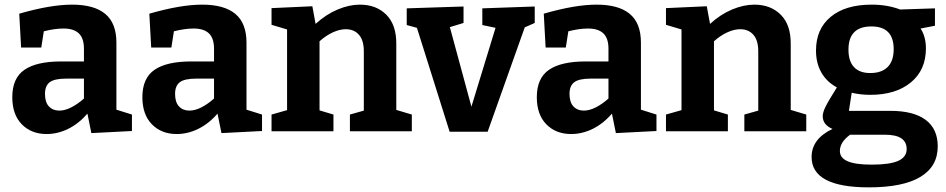

<svg xmlns="http://www.w3.org/2000/svg" viewBox="-20 -566 4081 828"><path d="M482 -93 549 -72V-1L374 8L357 -76Q320 -33 274.5 -10.5Q229 12 181 12Q115 12 74 -30Q33 -72 33 -147Q33 -229 85.5 -265Q138 -301 243 -301H342V-356Q342 -401 320 -422Q298 -443 254 -443Q216 -443 169 -431L158 -361H71L63 -507Q198 -546 291 -546Q386 -546 434 -506Q482 -466 482 -382ZM236 -89Q260 -89 287.5 -103Q315 -117 342 -141V-227H266Q215 -227 194.5 -211.5Q174 -196 174 -161Q174 -125 191 -107Q208 -89 236 -89Z M1043 -93 1110 -72V-1L935 8L918 -76Q881 -33 835.5 -10.5Q790 12 742 12Q676 12 635 -30Q594 -72 594 -147Q594 -229 646.5 -265Q699 -301 804 -301H903V-356Q903 -401 881 -422Q859 -443 815 -443Q777 -443 730 -431L719 -361H632L624 -507Q759 -546 852 -546Q947 -546 995 -506Q1043 -466 1043 -382ZM797 -89Q821 -89 848.5 -103Q876 -117 903 -141V-227H827Q776 -227 755.5 -211.5Q735 -196 735 -161Q735 -125 752 -107Q769 -89 797 -89Z M1689 -92 1756 -72V0H1489V-72L1549 -89V-345Q1549 -392 1528 -416Q1507 -440 1471 -440Q1445 -440 1415.5 -426.5Q1386 -413 1358 -388V-90L1418 -72V0H1151V-72L1218 -91V-439L1151 -459V-531L1327 -539L1341 -463Q1386 -504 1436 -525Q1486 -546 1532 -546Q1603 -546 1646.5 -502Q1690 -458 1689 -375Z M2060 -530 2286 -538V-467L2243 -448L2083 2H1919L1778 -446L1734 -458V-530L1979 -538V-467L1920 -449L2013 -106L2117 -446L2060 -458Z M2744 -93 2811 -72V-1L2636 8L2619 -76Q2582 -33 2536.5 -10.5Q2491 12 2443 12Q2377 12 2336 -30Q2295 -72 2295 -147Q2295 -229 2347.5 -265Q2400 -301 2505 -301H2604V-356Q2604 -401 2582 -422Q2560 -443 2516 -443Q2478 -443 2431 -431L2420 -361H2333L2325 -507Q2460 -546 2553 -546Q2648 -546 2696 -506Q2744 -466 2744 -382ZM2498 -89Q2522 -89 2549.5 -103Q2577 -117 2604 -141V-227H2528Q2477 -227 2456.5 -211.5Q2436 -196 2436 -161Q2436 -125 2453 -107Q2470 -89 2498 -89Z M3390 -92 3457 -72V0H3190V-72L3250 -89V-345Q3250 -392 3229 -416Q3208 -440 3172 -440Q3146 -440 3116.5 -426.5Q3087 -413 3059 -388V-90L3119 -72V0H2852V-72L2919 -91V-439L2852 -459V-531L3028 -539L3042 -463Q3087 -504 3137 -525Q3187 -546 3233 -546Q3304 -546 3347.5 -502Q3391 -458 3390 -375Z M3819 -88Q3920 -88 3972 -49Q4024 -10 4024 65Q4024 152 3949 197Q3874 242 3727 242Q3480 242 3480 111Q3480 33 3570 -10Q3528 -28 3528 -65Q3528 -81 3540 -105.5Q3552 -130 3589 -189Q3545 -213 3522 -253.5Q3499 -294 3499 -348Q3499 -441 3562.5 -493.5Q3626 -546 3739 -546Q3807 -546 3862 -525L4012 -530V-455L3950 -443Q3973 -408 3973 -357Q3973 -264 3908 -210.5Q3843 -157 3733 -157Q3692 -157 3653 -166L3641 -88ZM3639 -352Q3639 -302 3663 -276.5Q3687 -251 3733 -251Q3782 -251 3808 -277Q3834 -303 3834 -354Q3834 -452 3738 -452Q3639 -452 3639 -352ZM3890 77Q3890 15 3797 15H3646Q3602 47 3602 85Q3602 115 3635.5 129.5Q3669 144 3739 144Q3818 144 3854 127.5Q3890 111 3890 77Z"/></svg>

Font: Bitter Pro
Style: Bold
Weight: 700
Designer: Sol Matas, and Bitter project Authors
Foundry: Sol Matas
Version: Version 1.010